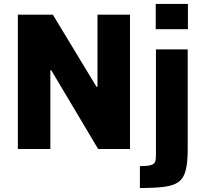

<svg xmlns="http://www.w3.org/2000/svg" viewBox="-20 -763 1043 983"><path d="M71.4 0V-688H250.4L473.8 -319H479.1V-688H645.5V0H482.6L242.6 -403.1H237.8V0ZM777.3 -613.5V-743H942.1V-613.5ZM696.2 199.6V87.6Q735.1 87.6 752.4 82.4Q769.7 77.2 774.1 65.4Q778.4 53.6 778.4 35V-510H941V0.4Q941 68.8 930.8 109Q920.7 149.2 894.1 168.5Q867.6 187.8 819.4 193.7Q771.3 199.6 696.2 199.6Z"/></svg>

Font: Saira Thin
Style: Regular
Weight: 100
Designer: Hector Gatti with collaboration of the Omnibus-Type team
Foundry: Omnibus-Type
Version: Version 1.101